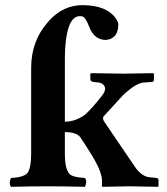

<svg xmlns="http://www.w3.org/2000/svg" viewBox="-20 -718 643 740"><path d="M100.1 -456.1Q100.1 -558.6 162.6 -630.4Q167 -635.3 170.9 -640.1Q224.6 -697.8 296.9 -698.2Q390.6 -698.2 426.8 -646.5Q435.5 -633.3 436 -624Q436 -577.1 400.9 -566.4Q393.1 -564.5 386.2 -564Q342.8 -565.4 324.2 -613.8Q310.5 -650.4 297.9 -654.8Q293 -655.8 288.1 -655.8Q240.2 -655.8 231.4 -536.1Q230 -513.2 230 -486.8V-249Q269 -249 304.7 -273.9Q307.6 -275.9 309.1 -277.3Q334.5 -299.8 373 -349.1Q397 -379.4 373.5 -395.5Q367.7 -398.9 361.8 -399.9L340.8 -401.9Q328.1 -404.3 328.1 -412.1V-434.1L333 -436Q334 -436 455.1 -434.1L569.8 -436L573.2 -434.1V-412.1Q573.2 -403.8 567.4 -402.3Q564.9 -401.9 563 -401.9L533.2 -399.9Q506.8 -397.9 462.9 -359.4Q458 -355 454.1 -351.1L378.9 -269Q374 -260.7 381.8 -249L498 -78.1Q521.5 -42 550.8 -35.6Q552.7 -35.2 554.2 -35.2L583 -32.2Q590.3 -30.3 590.8 -25.9V0L587.9 2Q586.9 2 479 0L375 2L373 0V-25.9Q372.1 -44.9 356.9 -78.1Q339.8 -114.3 289.1 -189.5Q274.9 -208.5 230 -209V-127Q230 -59.6 252 -43.9Q267.1 -34.2 307.1 -32.2Q315.4 -23.9 310.1 -4.4Q308.6 0 307.1 2Q220.7 0 165 0Q106.4 0 22.9 2Q14.6 -6.3 19.5 -25.4Q21 -29.8 22.9 -32.2Q73.7 -34.7 86.9 -52.7Q100.1 -72.3 100.1 -127Z"/></svg>

Font: Linux Libertine O
Style: Bold
Weight: 700
Designer: Philipp H. Poll
Foundry: Philipp H. Poll
Version: Version 5.0.0